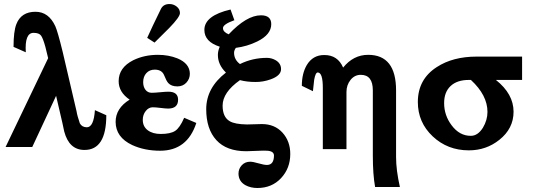

<svg xmlns="http://www.w3.org/2000/svg" viewBox="-20 -731 2696 956"><path d="M509.3 -157.2Q509.3 16.1 400.4 15.6Q324.2 15.6 299.8 -76.2Q298.8 -79.1 290.5 -119.6L259.3 -253.9L140.6 1H7.8L219.7 -441.4Q212.4 -470.7 205.6 -499Q194.3 -539.6 184.6 -553.5Q174.8 -567.4 147 -567.4Q102.5 -567.4 108.4 -470.7L47.4 -497.6Q47.4 -575.2 61.5 -610.8Q85.4 -672.4 156.7 -672.4Q222.2 -672.4 255.4 -600.6Q267.1 -574.7 292 -473.1L361.3 -176.3Q364.3 -155.8 377.4 -117.2Q387.7 -97.7 412.1 -97.2Q446.8 -97.2 452.6 -182.6Z M957.5 -118.7Q912.6 19.5 777.3 19.5Q699.7 19.5 638.2 -8.8Q556.2 -47.4 555.7 -124Q555.7 -191.9 625.5 -234.9Q570.8 -272 570.8 -326.7Q570.8 -394.5 643.6 -431.2Q698.7 -458 766.1 -458Q819.3 -458 863.3 -440.4Q924.8 -415 925.3 -363.8Q925.3 -338.4 908 -319.6Q890.6 -300.8 863.3 -300.8Q833 -300.8 817.9 -317.4Q808.6 -327.6 797.4 -356Q786.1 -384.3 750.5 -384.3Q724.6 -384.3 708.7 -366.9Q692.9 -349.6 692.9 -321.8Q692.9 -298.8 704.3 -283.9Q715.8 -269 735.4 -269Q749 -269 777.1 -271.7Q805.2 -274.4 818.4 -274.4Q866.7 -274.4 866.7 -234.4Q866.7 -190.9 817.9 -190.4Q805.2 -190.4 779.8 -193.6Q754.4 -196.8 740.7 -196.8Q720.2 -196.8 705.6 -178.2Q690.9 -159.7 690.9 -134.3Q690.9 -101.1 715.6 -82.5Q740.2 -64 780.3 -64Q828.6 -64 852.1 -79.3Q875.5 -94.7 897 -144.5ZM822.8 -591.8Q795.9 -565.9 749.5 -519L712.9 -542.5Q735.8 -593.8 781.7 -687.5Q794.4 -711.4 824.7 -710.9Q843.8 -710.9 859.9 -698.2Q876 -685.5 876 -666Q876 -646.5 822.8 -591.8Z M1425.3 35.6Q1425.3 106.9 1379.4 156Q1333.5 205.1 1261.7 205.1Q1228.5 205.1 1202.6 191.4Q1168 172.4 1167.5 133.8Q1167.5 109.4 1183.8 91.8Q1200.2 74.2 1225.6 74.2Q1239.7 74.2 1267.3 82.3Q1294.9 90.3 1309.1 90.3Q1343.8 90.3 1344.2 43.5Q1343.8 21.5 1310.5 19.5Q1304.2 18.6 1290 19Q1275.9 19 1248.3 20.5Q1220.7 22 1206.5 22Q1107.9 22 1057.4 -33.2Q1006.8 -88.4 1006.8 -187.5Q1006.8 -293.5 1105 -369.6Q1064.5 -409.2 1064.9 -458Q1064.9 -477.1 1074.2 -498.5Q997.6 -522.9 997.6 -582Q997.6 -653.3 1127.9 -683.6L1147 -630.4Q1089.8 -609.9 1090.3 -590.8Q1090.3 -571.8 1118.7 -560.1Q1208 -654.8 1279.3 -654.8Q1330.6 -654.8 1330.6 -610.8Q1330.6 -558.6 1260.7 -524.4Q1210.9 -500 1154.3 -492.7Q1145.5 -480 1145.5 -468.3Q1145.5 -434.1 1174.8 -412.1Q1237.3 -442.9 1309.1 -442.9Q1332 -442.9 1352.5 -431.2Q1379.4 -415.5 1379.4 -386.7Q1379.4 -354.5 1327.6 -335.9Q1289.6 -322.3 1251.5 -322.8Q1209.5 -322.8 1174.8 -332Q1088.4 -271 1088.4 -205.1Q1088.4 -147.9 1124 -127.4Q1149.4 -112.3 1209.5 -111.3Q1223.1 -111.3 1248 -112.3Q1272.9 -113.3 1283.7 -113.3Q1347.7 -113.3 1386.5 -70.6Q1425.3 -27.8 1425.3 35.6Z M1971.2 200.2H1847.7Q1836.4 137.7 1836.4 44.4V-280.8Q1836.4 -358.4 1776.4 -358.4Q1745.6 -358.4 1725.3 -333Q1705.1 -307.6 1705.1 -272.9V11.7H1587.4V-293.5Q1587.4 -370.1 1562 -370.1Q1550.8 -370.1 1544.4 -334Q1543 -326.2 1538.1 -276.9L1482.9 -303.7Q1482.9 -364.7 1507.3 -406.7Q1537.6 -457.5 1595.2 -457Q1661.6 -457 1688.5 -394.5Q1739.7 -458 1813 -458Q1952.1 -458 1952.1 -280.8V50.8Q1952.1 116.2 1971.2 200.2Z M2579.6 -333H2449.2Q2537.1 -263.2 2537.1 -174.8Q2537.1 -90.8 2466.3 -34.7Q2400.9 17.6 2314.5 17.6Q2208.5 17.6 2134.5 -52Q2060.5 -121.6 2060.5 -223.1Q2060.5 -336.4 2154.8 -397Q2234.9 -449.2 2353.5 -449.2H2579.6ZM2407.2 -173.8Q2407.2 -256.8 2324.7 -333H2314.5Q2255.9 -333 2223.6 -302.7Q2191.4 -272.5 2191.4 -217.8Q2191.4 -156.7 2228.5 -107.4Q2268.1 -54.2 2324.7 -54.7Q2358.9 -54.7 2384.3 -94.7Q2407.2 -132.8 2407.2 -173.8Z"/></svg>

Font: Accordance
Style: Bold
Weight: 700
Version: Version 1.2 (build January 31, 2020) Miklal Software Solutio